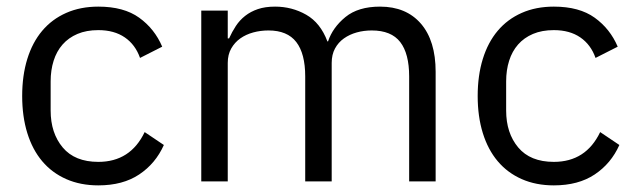

<svg xmlns="http://www.w3.org/2000/svg" viewBox="-20 -548 1919 580"><path d="M277 12Q223 12 180 -7Q137 -26 107.5 -61Q78 -96 62.5 -146Q47 -196 47 -258Q47 -320 62.5 -370Q78 -420 107.5 -455Q137 -490 180 -509Q223 -528 277 -528Q354 -528 400.5 -494.5Q447 -461 470 -407L403 -373Q389 -413 357 -435Q325 -457 277 -457Q241 -457 214 -445.5Q187 -434 169 -413.5Q151 -393 142 -364.5Q133 -336 133 -302V-214Q133 -146 169.5 -102.5Q206 -59 277 -59Q374 -59 417 -149L475 -110Q450 -54 400.5 -21Q351 12 277 12Z M588 0V-516H668V-432H672Q681 -452 692.5 -469.5Q704 -487 720.5 -500Q737 -513 759 -520.5Q781 -528 811 -528Q862 -528 905 -503.5Q948 -479 969 -423H971Q985 -465 1023.5 -496.5Q1062 -528 1128 -528Q1207 -528 1251.5 -476.5Q1296 -425 1296 -331V0H1216V-317Q1216 -386 1189 -421Q1162 -456 1103 -456Q1079 -456 1057.5 -450Q1036 -444 1019 -432Q1002 -420 992 -401.5Q982 -383 982 -358V0H902V-317Q902 -386 875 -421Q848 -456 791 -456Q767 -456 745 -450Q723 -444 706 -432Q689 -420 678.5 -401.5Q668 -383 668 -358V0Z M1653 12Q1599 12 1556 -7Q1513 -26 1483.5 -61Q1454 -96 1438.5 -146Q1423 -196 1423 -258Q1423 -320 1438.5 -370Q1454 -420 1483.5 -455Q1513 -490 1556 -509Q1599 -528 1653 -528Q1730 -528 1776.5 -494.5Q1823 -461 1846 -407L1779 -373Q1765 -413 1733 -435Q1701 -457 1653 -457Q1617 -457 1590 -445.5Q1563 -434 1545 -413.5Q1527 -393 1518 -364.5Q1509 -336 1509 -302V-214Q1509 -146 1545.5 -102.5Q1582 -59 1653 -59Q1750 -59 1793 -149L1851 -110Q1826 -54 1776.5 -21Q1727 12 1653 12Z"/></svg>

Font: Aneliza
Style: Regular
Weight: 400
Designer: Mike Abbink, Paul van der Laan, Pieter van Rosmalen
Foundry: Bold Monday
Version: Version 3.001;September 8, 2019;FontCreator 11.5.0.2425 64-b